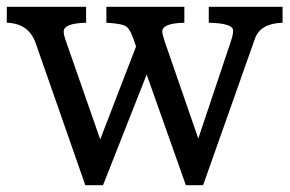

<svg xmlns="http://www.w3.org/2000/svg" viewBox="-21 -522 852 565"><path d="M810.5 -455.1Q744.6 -453.1 729 -407.7L576.7 22.9H525.9L410.6 -302.7L282.2 22.9H230L84.5 -393.6Q64.5 -453.1 -1 -455.1V-502H232.4V-455.1Q166.5 -453.6 166.5 -429.2Q166.5 -418.9 172.9 -401.4L273.9 -111.8L379.4 -385.3L376.5 -393.6Q363.8 -433.6 351.6 -443.4Q339.8 -452.6 292 -455.1V-502H521.5V-455.1Q456.5 -453.6 456.5 -429.2Q456.5 -421.9 463.9 -399.4L562.5 -114.3L658.7 -401.4Q665 -419.9 665 -432.1Q665 -453.6 593.3 -455.1V-502H810.5Z"/></svg>

Font: DYmingA
Style: SemiBold
Weight: 400
Designer: Ichiten Fonts Project, New YuGong
Version: Version 1.00;July 13, 2021;FontCreator 13.0.0.2613 64-bit